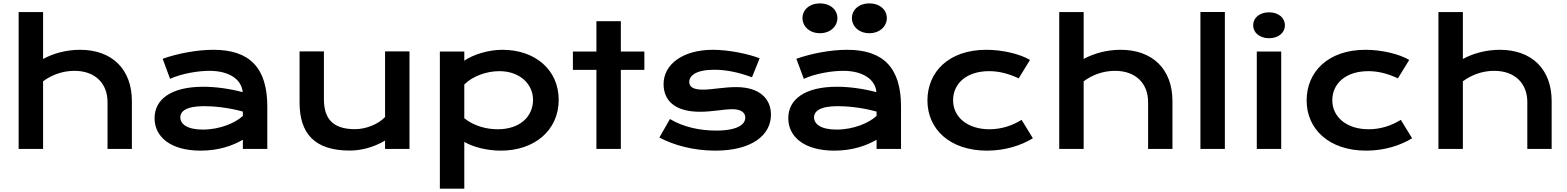

<svg xmlns="http://www.w3.org/2000/svg" viewBox="-20 -881 9272 1136"><path d="M90.3 0H234.9V-399.9C282.2 -435.5 347.2 -461.9 420.4 -461.9C543.5 -461.9 616.2 -386.7 616.2 -277.3V0H760.3V-283.2C760.3 -470.7 643.6 -586.4 453.6 -586.4C372.1 -586.4 294.9 -564.9 234.9 -532.2V-809.6H90.3Z M894.5 -181.6C894.5 -72.8 987.3 10.3 1167 10.3C1274.4 10.3 1357.4 -19.5 1417 -54.2V0H1561.5V-251C1561.5 -478.5 1458.5 -586.4 1242.7 -586.4C1145 -586.4 1030.3 -564.5 942.4 -533.2L986.3 -414.6C1056.6 -446.8 1154.8 -461.9 1219.2 -461.9C1338.9 -461.9 1409.7 -409.2 1416 -335.9C1333 -357.4 1253.4 -367.7 1182.6 -367.7C991.2 -367.7 894.5 -292.5 894.5 -181.6ZM1046.9 -186.5C1046.9 -222.2 1080.6 -252.9 1188 -252.9C1240.7 -252.9 1329.1 -245.6 1417 -220.7V-195.3C1372.6 -153.8 1281.7 -114.3 1179.7 -114.3C1084.5 -114.3 1046.9 -148.9 1046.9 -186.5Z M1752.4 -274.9C1752.4 -93.8 1838.4 9.8 2049.3 9.8C2113.3 9.8 2187.5 -7.3 2258.3 -49.3V0H2402.8V-576.7H2258.3V-188.5C2219.2 -147 2147 -116.7 2080.1 -116.7C1939.5 -116.7 1896.5 -188.5 1896.5 -295.4V-576.7H1752.4Z M2727.1 -41.5C2778.3 -11.2 2860.4 10.3 2943.8 10.3C3139.6 10.3 3285.6 -107.4 3285.6 -290.5C3285.6 -466.3 3147.9 -586.4 2952.6 -586.4C2868.7 -586.4 2778.3 -557.6 2727.1 -522V-576.2H2582.5V235.4H2727.1ZM2727.1 -181.2V-380.9C2773.9 -428.7 2856.4 -460 2934.1 -460C3056.6 -460 3133.8 -382.8 3133.8 -290.5C3133.8 -191.9 3057.1 -116.2 2924.8 -116.2C2859.4 -116.2 2785.6 -134.8 2727.1 -181.2Z M3508.8 0H3653.3V-467.8H3792.5V-576.2H3653.3V-755.4H3508.8V-576.2H3369.6V-467.8H3508.8Z M3881.3 -67.4C3961.9 -23.9 4079.6 10.3 4211.9 10.3C4428.2 10.3 4541.5 -81.1 4541.5 -202.6C4541.5 -296.4 4474.6 -365.7 4335.9 -365.7C4261.7 -365.7 4193.8 -350.6 4138.7 -350.6C4079.1 -350.6 4058.1 -368.7 4058.1 -396C4058.1 -433.6 4098.1 -468.3 4206.1 -468.3C4283.2 -468.3 4356 -450.7 4429.2 -423.8L4474.6 -536.1C4405.3 -563 4290 -586.4 4197.8 -586.4C4020.5 -586.4 3906.2 -500.5 3906.2 -383.8C3906.2 -291.5 3965.8 -219.7 4122.6 -219.7C4194.3 -219.7 4262.2 -234.9 4313 -234.9C4367.7 -234.9 4389.6 -212.4 4389.6 -185.1C4389.6 -147.9 4349.6 -108.4 4216.8 -108.4C4119.1 -108.4 4021.5 -129.9 3943.8 -176.8Z M4644 -181.6C4644 -72.8 4736.8 10.3 4916.5 10.3C5023.9 10.3 5106.9 -19.5 5166.5 -54.2V0H5311V-251C5311 -478.5 5208 -586.4 4992.2 -586.4C4894.5 -586.4 4779.8 -564.5 4691.9 -533.2L4735.8 -414.6C4806.2 -446.8 4904.3 -461.9 4968.8 -461.9C5088.4 -461.9 5159.2 -409.2 5165.5 -335.9C5082.5 -357.4 5002.9 -367.7 4932.1 -367.7C4740.7 -367.7 4644 -292.5 4644 -181.6ZM4796.4 -186.5C4796.4 -222.2 4830.1 -252.9 4937.5 -252.9C4990.2 -252.9 5078.6 -245.6 5166.5 -220.7V-195.3C5122.1 -153.8 5031.2 -114.3 4929.2 -114.3C4834 -114.3 4796.4 -148.9 4796.4 -186.5ZM5123.5 -684.6C5187.5 -684.6 5227.1 -727.1 5227.1 -773.9C5227.1 -821.3 5187.5 -860.8 5123.5 -860.8C5060.1 -860.8 5020.5 -821.3 5020.5 -773.9C5020.5 -727.1 5060.1 -684.6 5123.5 -684.6ZM4831.1 -684.6C4895 -684.6 4934.6 -727.1 4934.6 -773.9C4934.6 -821.3 4895 -860.8 4831.1 -860.8C4767.6 -860.8 4728 -821.3 4728 -773.9C4728 -727.1 4767.6 -684.6 4831.1 -684.6Z M5467.3 -286.6C5467.3 -116.7 5600.1 10.3 5819.8 10.3C5928.2 10.3 6022.9 -21 6091.3 -63L6024.4 -171.9C5970.2 -138.2 5905.8 -116.2 5834.5 -116.2C5704.1 -116.2 5619.1 -188.5 5619.1 -287.6C5619.1 -386.7 5698.7 -460 5832 -460C5889.6 -460 5944.8 -446.3 6007.3 -417.5L6074.2 -526.4C6015.1 -561.5 5912.1 -586.4 5815.4 -586.4C5594.2 -586.4 5467.3 -456.1 5467.3 -286.6Z M6247.1 0H6391.6V-399.9C6439 -435.5 6503.9 -461.9 6577.1 -461.9C6700.2 -461.9 6772.9 -386.7 6772.9 -277.3V0H6917V-283.2C6917 -470.7 6800.3 -586.4 6610.4 -586.4C6528.8 -586.4 6451.7 -564.9 6391.6 -532.2V-809.6H6247.1Z M7082.5 0H7227.1V-810.1H7082.5Z M7488.3 -654.8C7546.4 -654.8 7582.5 -689.5 7582.5 -731.4C7582.5 -773.9 7546.4 -808.1 7488.3 -808.1C7430.7 -808.1 7394.5 -773.9 7394.5 -731.4C7394.5 -689.5 7430.7 -654.8 7488.3 -654.8ZM7416 0H7560.5V-576.2H7416Z M7710.9 -286.6C7710.9 -116.7 7843.8 10.3 8063.5 10.3C8171.9 10.3 8266.6 -21 8335 -63L8268.1 -171.9C8213.9 -138.2 8149.4 -116.2 8078.1 -116.2C7947.8 -116.2 7862.8 -188.5 7862.8 -287.6C7862.8 -386.7 7942.4 -460 8075.7 -460C8133.3 -460 8188.5 -446.3 8251 -417.5L8317.9 -526.4C8258.8 -561.5 8155.8 -586.4 8059.1 -586.4C7837.9 -586.4 7710.9 -456.1 7710.9 -286.6Z M8490.7 0H8635.3V-399.9C8682.6 -435.5 8747.6 -461.9 8820.8 -461.9C8943.8 -461.9 9016.6 -386.7 9016.6 -277.3V0H9160.6V-283.2C9160.6 -470.7 9043.9 -586.4 8854 -586.4C8772.5 -586.4 8695.3 -564.9 8635.3 -532.2V-809.6H8490.7Z"/></svg>

Font: Krona One
Style: Regular
Weight: 400
Designer: Yvonne Schüttler
Foundry: Yvonne Schüttler
Version: Version 1.002